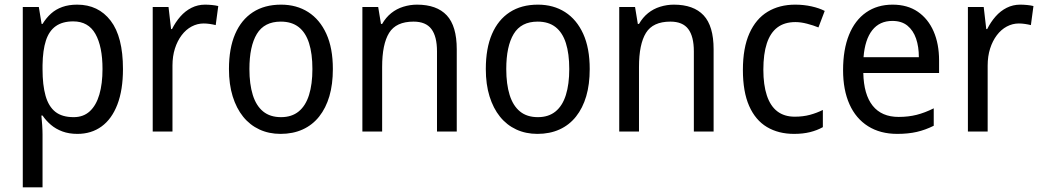

<svg xmlns="http://www.w3.org/2000/svg" viewBox="-20 -566 4479 826"><path d="M312 -546Q403 -546 456 -477Q509 -408 509 -269Q509 -179 485 -116.5Q461 -54 417 -22Q373 10 313 10Q277 10 248.5 -0.5Q220 -11 199 -29Q178 -47 163 -69H158Q160 -51 161.5 -28Q163 -5 163 13V240H78V-536H147L159 -463H163Q179 -489 199.5 -507.5Q220 -526 248 -536Q276 -546 312 -546ZM295 -474Q249 -474 220 -453.5Q191 -433 177.5 -391.5Q164 -350 163 -286V-268Q163 -200 176 -154Q189 -108 218 -85Q247 -62 297 -62Q339 -62 366.5 -87.5Q394 -113 407.5 -159.5Q421 -206 421 -269Q421 -366 390.5 -420Q360 -474 295 -474Z M862 -546Q876 -546 891.5 -544.5Q907 -543 919 -540L908 -458Q896 -461 882.5 -463Q869 -465 856 -465Q829 -465 804.5 -452Q780 -439 761.5 -414.5Q743 -390 732.5 -357Q722 -324 722 -284V0H637V-536H705L716 -441H720Q735 -471 756 -495Q777 -519 804 -532.5Q831 -546 862 -546Z M1412 -269Q1412 -203 1397 -152Q1382 -101 1353 -64.5Q1324 -28 1282 -9Q1240 10 1187 10Q1137 10 1096 -9Q1055 -28 1026 -64Q997 -100 981 -151.5Q965 -203 965 -269Q965 -358 991.5 -419.5Q1018 -481 1068 -513.5Q1118 -546 1189 -546Q1256 -546 1306 -514Q1356 -482 1384 -420.5Q1412 -359 1412 -269ZM1053 -269Q1053 -204 1067.5 -157.5Q1082 -111 1112 -86.5Q1142 -62 1189 -62Q1235 -62 1265 -86.5Q1295 -111 1309.5 -157.5Q1324 -204 1324 -269Q1324 -335 1309.5 -380.5Q1295 -426 1265 -449.5Q1235 -473 1188 -473Q1117 -473 1085 -420Q1053 -367 1053 -269Z M1774 -546Q1859 -546 1902 -500Q1945 -454 1945 -354V0H1860V-345Q1860 -409 1836 -441Q1812 -473 1759 -473Q1684 -473 1654 -424.5Q1624 -376 1624 -278V0H1539V-536H1607L1619 -463H1624Q1640 -491 1663 -509.5Q1686 -528 1715 -537Q1744 -546 1774 -546Z M2517 -269Q2517 -203 2502 -152Q2487 -101 2458 -64.5Q2429 -28 2387 -9Q2345 10 2292 10Q2242 10 2201 -9Q2160 -28 2131 -64Q2102 -100 2086 -151.5Q2070 -203 2070 -269Q2070 -358 2096.5 -419.5Q2123 -481 2173 -513.5Q2223 -546 2294 -546Q2361 -546 2411 -514Q2461 -482 2489 -420.5Q2517 -359 2517 -269ZM2158 -269Q2158 -204 2172.5 -157.5Q2187 -111 2217 -86.5Q2247 -62 2294 -62Q2340 -62 2370 -86.5Q2400 -111 2414.5 -157.5Q2429 -204 2429 -269Q2429 -335 2414.5 -380.5Q2400 -426 2370 -449.5Q2340 -473 2293 -473Q2222 -473 2190 -420Q2158 -367 2158 -269Z M2879 -546Q2964 -546 3007 -500Q3050 -454 3050 -354V0H2965V-345Q2965 -409 2941 -441Q2917 -473 2864 -473Q2789 -473 2759 -424.5Q2729 -376 2729 -278V0H2644V-536H2712L2724 -463H2729Q2745 -491 2768 -509.5Q2791 -528 2820 -537Q2849 -546 2879 -546Z M3396 10Q3329 10 3279.5 -19.5Q3230 -49 3203 -110Q3176 -171 3176 -265Q3176 -360 3204 -422.5Q3232 -485 3282.5 -515.5Q3333 -546 3401 -546Q3438 -546 3471.5 -538.5Q3505 -531 3528 -519L3501 -448Q3479 -457 3452 -464Q3425 -471 3402 -471Q3355 -471 3324.5 -448Q3294 -425 3279 -379.5Q3264 -334 3264 -266Q3264 -201 3279 -155.5Q3294 -110 3324 -87Q3354 -64 3399 -64Q3435 -64 3464.5 -72Q3494 -80 3520 -93V-19Q3495 -5 3464.5 2.5Q3434 10 3396 10Z M3820 -546Q3884 -546 3928.5 -515.5Q3973 -485 3996.5 -431Q4020 -377 4020 -306V-252H3694Q3696 -159 3734.5 -111Q3773 -63 3846 -63Q3888 -63 3923.5 -72Q3959 -81 3997 -100V-25Q3961 -7 3924 1.5Q3887 10 3840 10Q3767 10 3714.5 -23Q3662 -56 3634.5 -117.5Q3607 -179 3607 -264Q3607 -353 3632.5 -416Q3658 -479 3706 -512.5Q3754 -546 3820 -546ZM3819 -476Q3764 -476 3732.5 -436Q3701 -396 3695 -320H3933Q3933 -365 3921 -400Q3909 -435 3884 -455.5Q3859 -476 3819 -476Z M4369 -546Q4383 -546 4398.5 -544.5Q4414 -543 4426 -540L4415 -458Q4403 -461 4389.5 -463Q4376 -465 4363 -465Q4336 -465 4311.5 -452Q4287 -439 4268.5 -414.5Q4250 -390 4239.5 -357Q4229 -324 4229 -284V0H4144V-536H4212L4223 -441H4227Q4242 -471 4263 -495Q4284 -519 4311 -532.5Q4338 -546 4369 -546Z"/></svg>

Font: Noto Sans Devanagari SemiCondensed
Style: Regular
Weight: 400
Width: 4
Designer: Jelle Bosma - Monotype Design Team
Foundry: Monotype Imaging Inc.
Version: Version 2.006